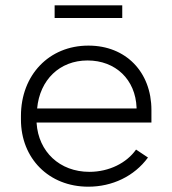

<svg xmlns="http://www.w3.org/2000/svg" viewBox="-20 -698 650 724"><path d="M186 -630H441V-678H186ZM313 6C403 6 486 -33 538 -104L493 -134C458 -84 392 -50 317 -50C205 -50 125 -126 118 -234V-236H551V-283C551 -427 454 -526 314 -526H313C165 -526 59 -415 59 -261V-247C59 -101 164 6 313 6ZM120 -289C130 -397 205 -470 310 -470C416 -470 491 -398 495 -292V-289Z"/></svg>

Font: Fixel Display Light
Style: Regular
Weight: 300
Designer: AlfaBravo + MacPaw
Foundry: Kyrylo Tkachov, Marchela Mozhyna, Serhii Makarenko, Maria Weinstein, Zakhar Kryvoshyya
Version: Version 1.211